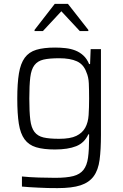

<svg xmlns="http://www.w3.org/2000/svg" viewBox="-20 -763 633 989"><path d="M69 0ZM276 206Q252 206 226.5 205.5Q201 205 176.5 203.5Q152 202 130.5 201Q109 200 93 198V146Q132 150 179 151.5Q226 153 264 153Q323 153 357.5 144Q392 135 410 112Q428 89 433.5 49Q439 9 439 -53V-71H435Q415 -27 372.5 -10Q330 7 263 7Q204 7 166 -4.5Q128 -16 106.5 -45.5Q85 -75 77 -125.5Q69 -176 69 -255Q69 -334 77.5 -385Q86 -436 107.5 -465.5Q129 -495 167 -506.5Q205 -518 264 -518Q291 -518 318 -515Q345 -512 368 -503Q391 -494 409.5 -477Q428 -460 439 -433H444L447 -510H500V-69Q500 8 493 60.5Q486 113 462.5 145Q439 177 395 191.5Q351 206 276 206ZM285 -48Q342 -48 373 -63Q404 -78 419 -105Q434 -132 436.5 -170.5Q439 -209 439 -255Q439 -300 437.5 -333.5Q436 -367 425 -391Q411 -431 376.5 -447Q342 -463 285 -463Q234 -463 204 -456Q174 -449 157.5 -427.5Q141 -406 136 -365Q131 -324 131 -255Q131 -187 136 -146Q141 -105 157.5 -83.5Q174 -62 204 -55Q234 -48 285 -48ZM158 -603ZM158 -603V-609L262 -743H330L435 -609V-603H391L296 -705L201 -603Z"/></svg>

Font: Azeri Sans Light
Style: Regular
Weight: 300
Designer: Hector Gatti & Omnibus-Type (original fonts) / Cristiano Sobral (main changes and remastering)
Version: Version 1.000; ttfautohint (v1.6)